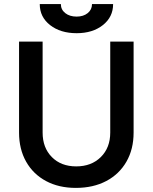

<svg xmlns="http://www.w3.org/2000/svg" viewBox="-20 -903 745 937"><path d="M73 -256V-700H188V-256Q188 -182 233 -136.5Q278 -91 352 -91Q426 -91 472 -136.5Q518 -182 518 -256V-700H632V-256Q632 -175 597 -114Q562 -53 498.5 -19.5Q435 14 350 14Q267 14 204.5 -19.5Q142 -53 107.5 -114Q73 -175 73 -256ZM174 -883H277Q277 -856 298.5 -839Q320 -822 354 -822Q387 -822 408 -839Q429 -856 429 -883H532Q532 -820 482 -780.5Q432 -741 354 -741Q275 -741 224.5 -780.5Q174 -820 174 -883Z"/></svg>

Font: Oak Sans SemiBold
Style: Regular
Weight: 600
Designer: Erik Kennedy, Walven
Foundry: Erik Kennedy, Walven
Version: Version 1.000